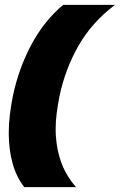

<svg xmlns="http://www.w3.org/2000/svg" viewBox="-20 -698 493 790"><path d="M80 72Q47 30 31.5 -27Q16 -84 16 -151Q16 -187 20.5 -225Q25 -263 33 -303Q57 -417 109.5 -515Q162 -613 240 -678H453Q357 -605 302.5 -509Q248 -413 225 -303Q218 -268 213.5 -234Q209 -200 209 -168Q209 -99 229 -38.5Q249 22 293 72Z"/></svg>

Font: Kanit
Style: Bold Italic
Weight: 700
Italic angle: -12°
Designer: Katatrad Team
Foundry: CadsonDemak
Version: Version 2.000; ttfautohint (v1.8.3)